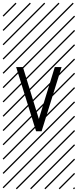

<svg xmlns="http://www.w3.org/2000/svg" viewBox="-23 -978 577 1424"><path d="M96.7 -480.5H147L265.1 -95.7L383.3 -480.5H433.6L285.6 -4.4H244.6ZM526.9 410.6 533.7 417.5 525.4 425.8 518.6 418.9ZM526.9 304.7 533.7 311.5 419.4 425.8 412.6 418.9ZM526.9 198.7 533.7 205.6 313.5 425.8 306.6 418.9ZM526.9 92.3 533.7 99.1 207.5 425.8 200.7 418.9ZM526.9 -13.2 533.7 -6.3 101.6 425.8 94.7 418.9ZM526.9 -119.1 533.7 -112.3 3.4 418 -3.4 411.1ZM526.9 -225.6 533.7 -218.8 3.4 311.5 -3.4 304.7ZM526.9 -331.5 533.7 -324.7 3.4 205.6 -3.4 198.7ZM526.9 -438 533.7 -431.2 3.4 99.1 -3.4 92.3ZM526.9 -543.5 533.7 -536.6 3.4 -6.3 -3.4 -13.2ZM526.9 -649.4 533.7 -642.6 3.4 -112.3 -3.4 -119.1ZM526.9 -755.9 533.7 -749 3.4 -218.8 -3.4 -225.6ZM526.9 -861.8 533.7 -855 3.4 -324.7 -3.4 -331.5ZM516.6 -958 523.4 -951.2 3.4 -431.2 -3.4 -438ZM411.1 -958 418 -951.2 3.4 -536.6 -3.4 -543.5ZM305.2 -958 312 -951.2 3.4 -642.6 -3.4 -649.4ZM198.7 -958 205.6 -951.2 3.4 -749 -3.4 -755.9ZM92.3 -958 99.1 -951.2 3.4 -855 -3.4 -861.8Z"/></svg>

Font: AzarMehrMSRS2
Style: Regular
Weight: 1
Designer: Amin Abedi
Version: Version 1.00